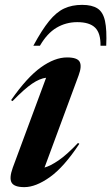

<svg xmlns="http://www.w3.org/2000/svg" viewBox="-20 -757 457 789"><path d="M32.5 -68 169.5 -437.5Q143.5 -434.5 112 -413.2Q80.5 -392 31.5 -341.5L25.5 -345.5Q91 -439.5 148 -480.2Q205 -521 255.5 -521Q298 -521 307.5 -502.8Q317 -484.5 303 -447L163 -68.5Q187 -75 220.5 -97.8Q254 -120.5 300.5 -169.5L306 -166Q243 -70.5 185 -29.2Q127 12 80 12Q38.5 12 27.8 -6.5Q17 -25 32.5 -68ZM297.5 -666Q251 -666 212.2 -643Q173.5 -620 144 -569H117Q152 -634 181.8 -670.5Q211.5 -707 243.5 -722Q275.5 -737 317.5 -737Q358 -737 380.8 -722.2Q403.5 -707.5 411.5 -670.8Q419.5 -634 416.5 -569H393Q394 -620.5 371 -643.2Q348 -666 297.5 -666Z"/></svg>

Font: Newsreader 72pt SemiBold
Style: Italic
Weight: 600
Italic angle: -17°
Designer: Hugues Gentile
Foundry: Production Type
Version: Version 1.003; ttfautohint (v1.8.3)